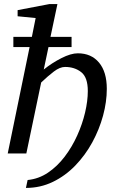

<svg xmlns="http://www.w3.org/2000/svg" viewBox="-20 -757 578 947"><path d="M506.8 -318.8Q506.8 -254.9 488.3 -186.5Q469.7 -118.2 435.1 -54.7Q400.4 8.8 351.3 59.6Q302.2 110.4 240.7 140.1Q179.2 169.9 107.9 169.9L116.2 130.9Q170.9 125.5 216.8 94.5Q262.7 63.5 299.1 15.6Q335.4 -32.2 360.8 -88.6Q386.2 -145 399.7 -202.1Q413.1 -259.3 413.1 -308.1Q413.1 -375.5 380.6 -401.1Q348.1 -426.8 300.8 -426.8Q275.4 -426.8 245.8 -404.3Q216.3 -381.8 183.1 -350.1L109.9 0H18.1L126 -524.9H45.9V-575.2H137.2L155.8 -668L66.9 -676.8V-707L223.1 -736.8H263.2L229 -575.2H333V-524.9H219.2L195.8 -414.1Q235.8 -446.3 282.7 -470.2Q329.6 -494.1 363.8 -494.1Q430.2 -494.1 468.5 -448.2Q506.8 -402.3 506.8 -318.8Z"/></svg>

Font: Charis
Style: Italic
Weight: 400
Italic angle: -11°
Designer: Walt Agee, Miriam Martin, Annie Olsen, Victor Gaultney, Lorna Priest, Alan Ward, Bob Hallissy, Martin Hosken, Sharon Cor
Foundry: SIL Global
Version: Version 7.000